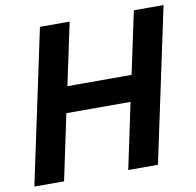

<svg xmlns="http://www.w3.org/2000/svg" viewBox="-79 -791 890 872"><g transform="rotate(-10 365.5 -355.0)"><path d="M161 -710H298L237 -423H533L594 -710H731L580 0H443L507 -303H211L147 0H10Z"/></g></svg>

Font: Raleway-v4020
Style: Bold Italic
Weight: 700
Italic angle: -12°
Designer: Matt McInerney, Pablo Impallari, Rodrigo Fuenzalida
Foundry: Matt McInerney, Pablo Impallari, Rodrigo Fuenzalida
Version: Version 4.020;PS 004.020;hotconv 1.0.88;makeotf.lib2.5.64775